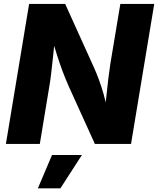

<svg xmlns="http://www.w3.org/2000/svg" viewBox="-20 -748 822 998"><path d="M10.7 0 131.3 -727.5H318.8L467.8 -398.4Q481.4 -368.2 494.1 -334Q506.8 -299.8 518.8 -257.8Q530.8 -215.8 541 -163.1L523.9 -157.7Q527.8 -197.3 532.7 -245.8Q537.6 -294.4 543.2 -340.1Q548.8 -385.7 553.7 -417L605.5 -727.5H781.7L661.1 0H473.1L336.4 -301.3Q319.3 -340.3 305.4 -377.2Q291.5 -414.1 277.6 -457.8Q263.7 -501.5 246.1 -559.1L266.6 -561Q261.7 -507.8 256.3 -458.5Q251 -409.2 246.3 -368.7Q241.7 -328.1 236.8 -301.8L187 0ZM176.8 231 250.5 57.6H405.8L293.9 231Z"/></svg>

Font: Inter 16pt ExtraBold
Style: Italic
Weight: 800
Italic angle: -9.3988°
Version: Version 4.001;git-66647c0bb